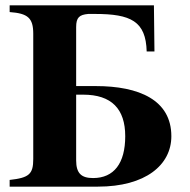

<svg xmlns="http://www.w3.org/2000/svg" viewBox="-20 -696 707 716"><path d="M554 -676H16V-651C84 -646 104 -629 104 -570V-103C104 -47 89 -33 16 -25V0H345C523 0 619 -81 619 -188C619 -323 499 -375 337 -375H264V-595C264 -631 276 -641 309 -644H334C468 -644 524 -617 527 -504H556ZM264 -343H290C396 -343 447 -290 447 -188C447 -87 405 -32 327 -32C283 -32 264 -50 264 -98Z"/></svg>

Font: XITS
Style: Bold
Weight: 700
Designer: MicroPress Inc., with final additions and corrections provided by Coen Hoffman, Elsevier (retired)
Version: Version 1.107